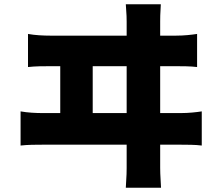

<svg xmlns="http://www.w3.org/2000/svg" viewBox="-20 -822 1040 905"><path d="M417 -289V-510H577V-289ZM735 -289V-510H810C834 -510 879 -510 909 -506V-662C882 -658 848 -654 810 -654H735V-720C735 -734 735 -756 738 -802H573C577 -750 577 -734 577 -720V-654H217C184 -654 145 -656 112 -662V-506C147 -510 185 -510 217 -510H264V-289H181C149 -289 110 -291 77 -297V-136C112 -140 150 -140 181 -140H577V-30C577 -20 577 5 573 63H739C735 3 735 -24 735 -32V-140H832C857 -140 902 -140 931 -136V-297C905 -293 870 -289 832 -289Z"/></svg>

Font: Noto Sans T Chinese Black
Style: Bold
Weight: 900
Designer: Ryoko NISHIZUKA (kana & ideographs); Paul D. Hunt (Latin, Greek & Cyrillic); Wenlong ZHANG (bopomofo); Sandoll Communica
Foundry: Adobe Systems Incorporated
Version: Version 1.000;PS 1;hotconv 1.0.78;makeotf.lib2.5.61930